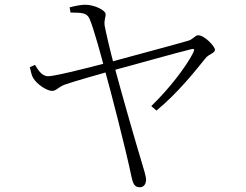

<svg xmlns="http://www.w3.org/2000/svg" viewBox="-20 -762 1040 811"><path d="M570 29C588 29 597 15 597 -4C597 -16 586 -53 576 -85C555 -154 498 -352 463 -482C447 -540 427 -626 422 -654C419 -680 427 -687 426 -703C425 -718 381 -742 339 -742C323 -742 298 -737 274 -731L278 -709C326 -708 346 -709 358 -683C375 -646 412 -509 421 -473C448 -377 512 -129 535 -17C541 11 547 29 570 29ZM619 -314 641 -295C732 -370 807 -465 848 -516C862 -534 888 -537 888 -552C888 -565 845 -613 817 -613C804 -613 796 -596 775 -590C725 -575 525 -522 438 -498C331 -470 202 -438 181 -440C156 -441 139 -469 128 -488L106 -478C111 -455 115 -441 120 -433C136 -405 179 -378 200 -378C219 -378 229 -398 261 -407C283 -415 383 -444 447 -462C531 -484 735 -542 787 -554C799 -557 804 -556 796 -539C767 -482 697 -389 619 -314Z"/></svg>

Font: Source Han Serif CN VF
Style: Regular
Weight: 250
Designer: Ryoko NISHIZUKA 西塚涼子 (kana & ideographs); Frank Grießhammer (Latin, Greek & Cyrillic); Wenlong ZHANG 张文龙 (bopomofo); San
Foundry: Adobe
Version: Version 2.002;hotconv 1.1.0;makeotfexe 2.6.0